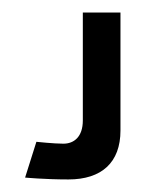

<svg xmlns="http://www.w3.org/2000/svg" viewBox="-20 -282 229 306"><path d="M172 -262H112V-90C112 -64 98 -53 81 -53C66 -53 38 -56 38 -56L20 1C20 1 51 4 89 4C142 4 172 -23 172 -74Z"/></svg>

Font: Hussar Tani
Style: Dwa
Weight: 700
Foundry: Cannot Into Space Fonts
Version: Version 0.92